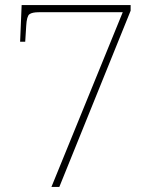

<svg xmlns="http://www.w3.org/2000/svg" viewBox="-20 -734 599 754"><path d="M182 0 462 -686H133Q106 -686 95.5 -678Q85 -670 83 -633L79 -570H59L65 -714H493V-692L213 0Z"/></svg>

Font: Noto Rashi Hebrew Thin
Style: Regular
Weight: 250
Version: Version 1.006